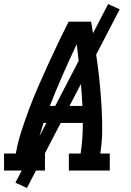

<svg xmlns="http://www.w3.org/2000/svg" viewBox="-29 -842 649 948"><path d="M-9 0V-84H49Q59 -140 77 -195.5Q95 -251 115.5 -305.5Q136 -360 159.5 -414Q183 -468 207.5 -521.5Q232 -575 257.5 -628.5Q283 -682 310 -735H421Q430 -682 438 -628.5Q446 -575 453 -521.5Q460 -468 465 -414Q470 -360 473 -305Q476 -250 475.5 -194.5Q475 -139 466 -84H513V0H311V-84H369Q375 -122 377.5 -159.5Q380 -197 380 -235H186Q174 -197 163 -159.5Q152 -122 146 -84H193V0ZM217 -319H378Q374 -396 366.5 -472Q359 -548 350 -624Q314 -548 280.5 -472Q247 -396 217 -319ZM104 86 47 60 505 -822 562 -796Z"/></svg>

Font: Iosevka Curly Slab MdEx
Style: Italic
Weight: 500
Width: 7
Italic angle: -9°
Monospace: yes
Designer: Belleve Invis
Foundry: Belleve Invis
Version: Version 11.0.0; ttfautohint (v1.8.3)